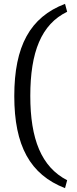

<svg xmlns="http://www.w3.org/2000/svg" viewBox="-20 -810 399 995"><path d="M317 -790C136 -721 54 -571 54 -312C54 -55 136 95 317 165L328 124C194 55 137 -90 137 -313C137 -540 194 -684 328 -749Z"/></svg>

Font: SnT
Style: Regular
Weight: 400
Designer: Natanael Gama
Version: Version 1.001;PS 001.001;hotconv 1.0.70;makeotf.lib2.5.58329